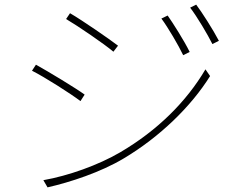

<svg xmlns="http://www.w3.org/2000/svg" viewBox="-20 -792 1040 828"><path d="M703 -725 676 -712C705 -673 750 -596 770 -554L798 -568C774 -617 725 -694 703 -725ZM826 -772 800 -759C830 -720 875 -644 896 -602L924 -616C899 -664 849 -742 826 -772ZM282 -735 265 -710C316 -680 429 -603 469 -569L489 -595C454 -622 334 -705 282 -735ZM167 -15 185 16C282 -6 414 -49 514 -109C670 -202 805 -334 886 -464L866 -493C784 -354 660 -230 498 -135C404 -80 275 -34 167 -15ZM135 -513 118 -487C172 -460 285 -388 327 -356L345 -384C310 -410 186 -485 135 -513Z"/></svg>

Font: Noto Sans CJK HK Thin
Style: Regular
Weight: 100
Designer: Ryoko NISHIZUKA 西塚涼子 (kana, bopomofo & ideographs); Paul D. Hunt (Latin, Greek & Cyrillic); Sandoll Communications 산돌커뮤니
Foundry: Adobe
Version: Version 2.004;hotconv 1.0.118;makeotfexe 2.5.65603